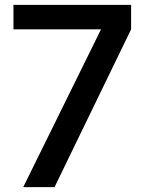

<svg xmlns="http://www.w3.org/2000/svg" viewBox="-20 -765 594 785"><path d="M75 0H203L516 -645V-745H35V-645H393Z"/></svg>

Font: Mluvka SemiBold
Style: Regular
Weight: 600
Designer: Modified by Jiří Krblich, Original typeface by Gumpita Rahayu
Foundry: Gumpita Rahayu & Jiří Krblich
Version: Version 2.000;Glyphs 3.1.1 (3134)